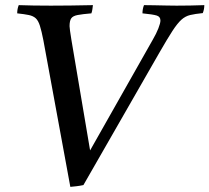

<svg xmlns="http://www.w3.org/2000/svg" viewBox="-20 -721 816 748"><path d="M258 -567 331 -135 575 -566Q589 -590 597 -610.5Q605 -631 605 -641Q605 -656 590.5 -660.5Q576 -665 535 -669Q535 -686 541 -701Q555 -701 579.5 -700.5Q604 -700 628.5 -699.5Q653 -699 668 -699Q697 -699 721.5 -699.5Q746 -700 776 -701Q776 -685 770 -670Q740 -667 721 -662.5Q702 -658 686.5 -644Q671 -630 651.5 -600Q632 -570 601 -516L305 0Q291 3 278 4.5Q265 6 254 7L149 -564Q142 -600 135.5 -620.5Q129 -641 119 -650Q109 -659 92 -662.5Q75 -666 47 -669Q47 -686 53 -701Q77 -700 111 -699.5Q145 -699 178 -699Q207 -699 254.5 -699.5Q302 -700 342 -701Q341 -694 340 -685.5Q339 -677 336 -669Q301 -666 282.5 -662.5Q264 -659 257.5 -649.5Q251 -640 251 -619Q251 -610 258 -567Z"/></svg>

Font: Castoro
Style: Italic
Weight: 400
Italic angle: -11°
Designer: John Hudson with Paul Hanslow, assisted by Kaja Sojewska.
Foundry: Tiro Typeworks Ltd.
Version: Version 2.04